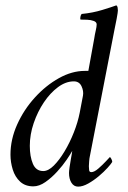

<svg xmlns="http://www.w3.org/2000/svg" viewBox="-20 -689 478 715"><path d="M331 -546Q333 -560 336.5 -575Q340 -590 340 -598Q340 -607 329 -611Q318 -615 304.5 -615.5Q291 -616 282 -616Q281 -616 280 -616Q278 -619 279.5 -626.5Q281 -634 284 -637Q325 -641 361 -652Q397 -663 413 -669Q417 -667 418 -661Q419 -655 419 -650Q419 -644 414.5 -619.5Q410 -595 406 -577L314 -104Q313 -101 312 -88Q311 -75 311 -71Q311 -70 311 -69Q311 -62 312 -55Q313 -48 320 -48Q331 -48 346.5 -61.5Q362 -75 375 -89Q388 -103 389 -104Q391 -104 394.5 -97.5Q398 -91 398 -86Q394 -79 380.5 -64Q367 -49 348 -33Q329 -17 308.5 -5.5Q288 6 271 6Q255 6 246 -8.5Q237 -23 237 -45Q237 -51 239 -66Q241 -81 244 -97Q247 -111 247.5 -116.5Q248 -122 249 -127Q243 -116 228.5 -94.5Q214 -73 193 -50Q172 -27 149 -11Q126 5 104 5Q74 5 55 -12.5Q36 -30 27.5 -57.5Q19 -85 19 -113Q19 -170 44 -225.5Q69 -281 110 -326Q151 -371 199.5 -398Q248 -425 296 -425H309ZM289 -333Q292 -350 283.5 -368Q275 -386 255 -386Q225 -386 196 -364.5Q167 -343 143.5 -308Q120 -273 105.5 -230.5Q91 -188 91 -146Q91 -106 102.5 -79Q114 -52 141 -52Q160 -52 180.5 -72.5Q201 -93 220.5 -125.5Q240 -158 255 -196Q270 -234 277 -270Z"/></svg>

Font: Amiri
Style: Italic
Weight: 400
Italic angle: 10°
Designer: Khaled Hosny
Version: Version 0.113